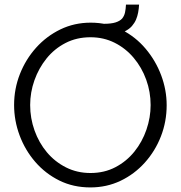

<svg xmlns="http://www.w3.org/2000/svg" viewBox="-20 -814 791 839"><path d="M374.8 5Q300.4 5 239.4 -25.1Q178.4 -55.3 134 -106.6Q89.6 -158 65.6 -222.5Q41.6 -287 41.6 -355Q41.6 -426 67 -490.5Q92.4 -555 137.7 -605.5Q183.1 -656 243.9 -685.5Q304.8 -715 376.2 -715Q450.9 -715 511.7 -684Q572.6 -653 616.4 -601Q660.3 -549 684.3 -485Q708.3 -421 708.3 -354.3Q708.3 -283 683.3 -218.5Q658.3 -154 612.9 -103.5Q567.6 -53 506.9 -24Q446.2 5 374.8 5ZM111.8 -355Q111.8 -297.5 130.9 -243.9Q150 -190.3 184.9 -148.6Q219.9 -107 268.4 -82.5Q316.9 -58 375.5 -58Q436 -58 484.5 -83.5Q533.1 -109 567.4 -151.6Q601.7 -194.3 619.9 -247.4Q638.2 -300.5 638.2 -355Q638.2 -412.5 618.9 -465.8Q599.7 -519 564.4 -561Q529.1 -603 481 -627.1Q433 -651.2 375.5 -651.2Q314.9 -651.2 266.3 -626.1Q217.6 -601 183.3 -558.4Q149 -515.7 130.4 -463Q111.8 -410.2 111.8 -355ZM432.1 -659 433.5 -710Q465.8 -710 484.8 -716Q503.8 -722 513.8 -733Q523.2 -744.8 526.3 -759.5Q529.5 -774.1 530.5 -794H587.8Q586.8 -776 583.7 -759.5Q580.6 -742.9 574.5 -728.5Q568.4 -714.1 556.6 -700.2Q545.1 -687 526.2 -677.5Q507.3 -668.1 483.2 -663.5Q459.1 -659 432.1 -659Z"/></svg>

Font: Raleway Thin
Style: Regular
Weight: 100
Designer: Matt McInerney, Pablo Impallari, Rodrigo Fuenzalida
Foundry: Matt McInerney, Pablo Impallari, Rodrigo Fuenzalida
Version: Version 4.026